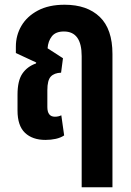

<svg xmlns="http://www.w3.org/2000/svg" viewBox="-20 -581 554 811"><path d="M172 10Q117 10 85.5 -20Q54 -50 54 -114V-181Q54 -240 74.5 -270Q95 -300 132 -313L133 -317L47 -357V-384Q47 -432 70.5 -472Q94 -512 140 -536.5Q186 -561 253 -561Q348 -561 401.5 -509.5Q455 -458 455 -353V210H325V-344Q325 -448 250 -448Q215 -448 199 -427.5Q183 -407 181 -377L246 -335L238 -274Q209 -273 194.5 -257.5Q180 -242 180 -200V-129Q180 -88 212 -88Q227 -88 239 -94L251 -9Q236 1 215.5 5.5Q195 10 172 10Z"/></svg>

Font: Noto Sans Thai ExtCond
Style: Bold
Weight: 700
Width: 2
Designer: Monotype Design Team
Foundry: Monotype Imaging Inc.
Version: Version 2.002; ttfautohint (v1.8.4.7-5d5b)